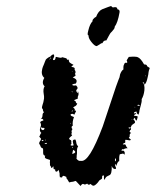

<svg xmlns="http://www.w3.org/2000/svg" viewBox="-20 -609 520 641"><path d="M115 -183 116 -187 117 -191Q117 -196 114 -201Q117 -205 125 -207Q124 -214 116 -212Q119 -214 121 -218L122 -224Q122 -232 127 -234Q123 -238 123 -245Q120 -246 120 -251Q120 -253 122 -259Q125 -266 127 -280V-288L126 -295Q123 -312 129 -321Q123 -326 123 -334Q123 -341 128 -349Q116 -359 121 -379Q122 -384 127 -395L130 -403L133 -410L136 -413L140 -416Q144 -419 148 -420Q150 -423 153 -425Q156 -428 160 -427Q162 -422 160 -418L158 -414Q157 -413 157 -409Q162 -407 164 -411Q166 -415 166 -419Q170 -419 172 -418L177 -417Q184 -415 188 -418Q196 -416 199 -415L202 -414L203 -412Q204 -408 210 -410Q209 -404 213 -400L219 -396L225 -393L224 -391L222 -390Q220 -389 218 -387L222 -385L226 -384Q231 -382 229 -376Q235 -369 230 -362Q234 -358 231 -355L227 -353L223 -350Q242 -344 233 -330L227 -329Q222 -328 221 -326Q223 -322 234 -324Q239 -319 239 -315L238 -312L236 -310Q232 -306 239 -298L240 -301V-306Q243 -298 242 -292L240 -287Q239 -283 240 -280Q228 -275 228 -275Q227 -274 230 -272L232 -271L233 -270Q233 -265 238 -263Q236 -258 232 -255L228 -253L224 -250Q232 -245 229 -240Q236 -240 233 -236L231 -232L228 -226Q221 -232 215 -226Q217 -222 220 -221L223 -220L227 -218Q221 -203 223 -189Q219 -188 219 -184Q219 -180 222 -178Q217 -172 220 -165Q216 -162 221 -157Q207 -146 212 -144L214 -142L217 -141Q219 -137 218 -133Q220 -128 215 -125Q219 -121 226 -124L224 -131Q223 -134 223 -137Q223 -144 232 -143L234 -137L235 -131Q236 -125 241 -120Q237 -116 237 -105V-97L236 -89V-85Q236 -81 235 -80L238 -76L242 -73Q246 -71 250 -72Q264 -69 282 -97.5Q300 -126 323 -187Q325 -193 327.5 -200.5Q330 -208 333.5 -218.5Q337 -229 339 -235Q345 -252 354 -280Q370 -329 375 -341L379 -351L381 -361Q386 -374 392 -377V-385Q392 -386 392.5 -389Q393 -392 394 -393Q396 -402 404 -399Q406 -402 404 -404V-405L403 -406Q402 -407 410 -419Q434 -421 440 -418Q450 -414 461 -394Q471 -394 471 -388L480 -382Q476 -371 476 -368L475 -360L473 -351Q469 -331 462 -326Q462 -335 456 -335Q464 -327 462 -307Q460 -290 453 -278Q454 -270 450 -257L447 -246Q445 -238 445 -235L444 -231L442 -226Q434 -232 437 -236Q427 -237 427 -230L431 -231H435Q434 -228 431 -227L429 -226L427 -224Q429 -222 431 -222H435Q436 -222 440 -220L438 -212Q438 -211 437 -209Q436 -208 436 -207Q434 -204 430 -216L425 -211Q435 -201 428 -197L425 -195L421 -192Q417 -188 417 -182Q418 -179 417 -176L415 -175L414 -173Q410 -169 418 -165Q413 -163 413 -158V-153Q412 -151 410 -149L412 -147Q415 -145 417 -143Q415 -139 409 -141L403 -142H398Q399 -132 397 -132L393 -131Q391 -129 390 -127Q392 -126 393 -127H398L400 -124L401 -121Q402 -120 403.5 -117.5Q405 -115 406 -114Q400 -115 391 -110Q389 -112 387.5 -110.5Q386 -109 386 -105Q393 -108 395 -103Q398 -99 395 -92Q393 -97 389 -96L385 -95L380 -94Q378 -88 378 -83V-71Q374 -70 372 -65L370 -60L368 -55Q366 -61 364 -62Q363 -60 365 -54L367 -50V-45Q357 -43 353 -55Q354 -27 345 -24L341 -22L337 -20Q332 -17 329 -8Q327 -12 327 -15V-23Q322 -24 321 -20V-16L320 -12Q316 -10 312 -7L306 1Q297 11 292 11Q288 11 282 5Q276 11 271 4Q266 7 263 7L260 6L258 5Q254 4 249 12Q245 8 240.5 3Q236 -2 234 -4L232 -5L226 -3Q224 -2 220 -2Q218 -2 215 -1Q212 0 211 0Q209 -4 208 -5L205 -10Q200 -15 202 -18L198 -20L193 -22Q188 -22 187 -16Q184 -18 180 -17L179 -24V-30Q177 -39 175 -42Q171 -35 168 -36Q164 -36 164 -44Q160 -43 159 -45.5Q158 -48 159 -53Q157 -53 156 -52L155 -50Q153 -47 151 -49L150 -53L148 -55Q146 -59 147 -62Q146 -63 147 -75L141 -77L135 -79Q127 -82 131 -89Q124 -90 124 -99V-107Q124 -113 123 -114Q119 -114 116 -119L114 -124L111 -129Q110 -132 113 -137L116 -141L117 -146Q112 -151 111 -154L113 -156L114 -159Q116 -164 118 -165Q110 -172 115 -183ZM275 -508Q280 -529 289 -538Q288 -542 292 -546L296 -550L301 -553Q308 -572 321 -578Q322 -578 326.5 -580Q331 -582 334 -583L342 -586L351 -589Q353 -586 357 -584L361 -585H364Q371 -586 372 -578Q381 -577 379 -567Q373 -533 363 -520Q363 -514 358 -509L354 -504L350 -500Q349 -500 342 -487L335 -474Q326 -475 322 -465Q317 -465 313 -461L308 -458L303 -455Q296 -455 285 -469Q274 -483 276 -491Q274 -490 273 -493Q272 -498 275 -508ZM129 -180Q127 -183 125 -182H122Q121 -182 117 -184Q116 -177 121 -175Q126 -173 129 -180ZM224 -109Q222 -99 221 -95Q240 -100 224 -109ZM366 -70Q369 -77 365 -81Q362 -73 366 -70ZM438 -257 442 -256 446 -255Q447 -258 443 -259Q440 -260 438 -257ZM119 -140Q119 -139 120 -138H122L124 -139L126 -140L122 -142L121 -141Q120 -140 119 -140ZM128 -130Q130 -128 133 -128Q137 -129 137 -132Q135 -132 133 -131.5Q131 -131 130 -130ZM409 -183Q411 -177 417 -182Q416 -185 409 -183ZM220 -237H222L223 -239V-241Q222 -240 219 -238Q219 -237 220 -237ZM146 -414H151Q148 -419 146 -414ZM215 -199 214 -198V-197L215 -196L216 -197Q216 -198 215 -199ZM219 -305Q220 -304 222 -300Q222 -305 219 -305ZM222 -119 220 -115Q226 -117 222 -119ZM420 -211V-208Q423 -210 420 -211ZM133 -141V-142L132 -143L131 -142V-141L132 -140ZM220 -369 222 -371Q221 -372 220.5 -371Q220 -370 220 -369ZM144 -409 146 -413Q143 -411 144 -409ZM466 -356V-358Q465 -358 465 -356V-354Q466 -354 466 -356ZM430 -252V-250Q431 -249 431 -250V-252Q430 -253 430 -252Z"/></svg>

Font: Kom-post
Style: Regular
Weight: 400
Designer: @guaschetti
Foundry: guaschetti
Version: Version 1.00 December 6, 2021, initial release